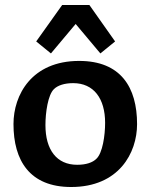

<svg xmlns="http://www.w3.org/2000/svg" viewBox="-20 -739 603 769"><path d="M529 -242C529 -389 464 -495 297 -495C107 -495 34 -359 34 -242C34 -96 99 10 265 10C456 10 529 -126 529 -242ZM273 -406C355 -406 401 -345 401 -247C401 -197 391 -126 366 -103C351 -88 325 -79 289 -79C207 -79 162 -139 162 -238C162 -288 172 -359 196 -382C211 -397 238 -406 273 -406ZM229 -719 125 -573 184 -525 283 -643 382 -525 441 -573 338 -719Z"/></svg>

Font: Enriqueta
Style: Bold
Weight: 700
Designer: Viviana Monsalve, Gustavo Ibarra
Foundry: Viviana Monsalve, Gustavo Ibarra
Version: Version 1.002